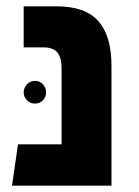

<svg xmlns="http://www.w3.org/2000/svg" viewBox="-20 -588 441 608"><path d="M159 -568Q250 -568 291.5 -521Q333 -474 333 -380V0H18L37 -131H175V-371Q175 -406 161.5 -422Q148 -438 117 -438H55V-568ZM126 -295Q126 -281 116 -270.5Q106 -260 91 -260Q76 -260 65.5 -270.5Q55 -281 55 -295Q55 -310 65.5 -321Q76 -332 91 -332Q106 -332 116 -321Q126 -310 126 -295Z"/></svg>

Font: FiraGO
Style: Bold
Weight: 700
Designer: bBox Type
Foundry: bBox Type GmbH
Version: Version 1.001;PS 001.001;hotconv 1.0.88;makeotf.lib2.5.64775